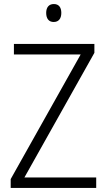

<svg xmlns="http://www.w3.org/2000/svg" viewBox="-20 -983 530 952"><path d="M247 -963C222 -963 209 -946 209 -919C209 -891 222 -874 246 -874C271 -874 284 -891 284 -919C284 -946 272 -963 247 -963ZM457 -51V-103H101L448 -721V-765H49V-713H380L33 -95V-51Z"/></svg>

Font: Noto Sans Tamil UI SemiCondensed Light
Style: Regular
Weight: 300
Width: 4
Designer: Jelle Bosma - Monotype Design Team
Foundry: Monotype Imaging Inc.
Version: Version 2.004